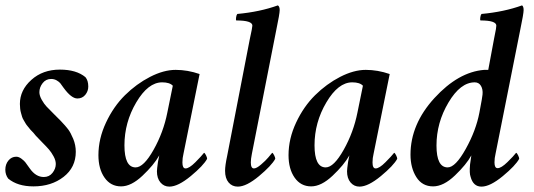

<svg xmlns="http://www.w3.org/2000/svg" viewBox="-20 -694 2005 721"><path d="M205.1 -432.6Q266.6 -432.6 300.8 -404.3Q311.5 -391.6 311.5 -369.1Q311.5 -351.6 300.3 -337.9Q289.1 -324.2 270.5 -324.2Q248 -324.2 218.8 -364.3Q210.9 -376 206.5 -381.3Q202.1 -386.7 192.9 -392.1Q183.6 -397.5 171.9 -397.5Q152.3 -397.5 140.1 -381.8Q127.9 -366.2 127.9 -347.7Q127.9 -335 136.7 -319.3Q145.5 -303.7 154.8 -293.9Q164.1 -284.2 182.6 -265.6Q201.2 -247.1 208 -240.2Q226.6 -220.7 235.8 -208.5Q245.1 -196.3 254.9 -172.9Q264.6 -149.4 264.6 -124Q264.6 -65.4 218.8 -29.8Q172.9 5.9 105.5 5.9Q45.9 5.9 10.7 -23.4Q0 -38.1 0 -56.6Q0 -77.1 11.7 -91.3Q23.4 -105.5 41 -105.5Q50.8 -105.5 61 -97.7Q71.3 -89.8 75.2 -84.5Q79.1 -79.1 91.8 -61.5Q114.3 -29.3 144.5 -29.3Q165 -29.3 177.2 -44.9Q189.5 -60.5 189.5 -78.1Q189.5 -91.8 181.2 -106.9Q172.9 -122.1 164.1 -132.3Q155.3 -142.6 138.2 -159.7Q121.1 -176.8 114.3 -184.6L105.5 -195.3Q95.7 -205.1 94.7 -206.5Q93.8 -208 85.9 -217.3Q78.1 -226.6 76.7 -229.5Q75.2 -232.4 69.8 -241.2Q64.5 -250 63 -255.4Q61.5 -260.7 59.1 -269Q56.6 -277.3 55.7 -286.1Q54.7 -294.9 54.7 -303.7Q54.7 -355.5 97.7 -394Q140.6 -432.6 205.1 -432.6Z M729.5 -416 668.9 -116.2Q665 -100.6 665 -84Q665 -61.5 676.8 -61.5Q690.4 -61.5 713.4 -84.5Q736.3 -107.4 746.1 -120.1Q749 -120.1 753.4 -111.3Q757.8 -102.5 757.8 -97.7Q744.1 -72.3 696.3 -32.7Q648.4 6.8 616.2 6.8Q595.7 6.8 582.5 -8.8Q569.3 -24.4 569.3 -50.8Q569.3 -58.6 573.2 -85.9Q574.2 -93.8 576.2 -101.1Q578.1 -108.4 578.1 -110.4Q557.6 -74.2 515.1 -34.2Q472.7 5.9 434.6 5.9Q395.5 5.9 372.6 -26.9Q349.6 -59.6 349.6 -111.3Q349.6 -172.9 377.9 -233.4Q406.2 -293.9 449.2 -336.4Q492.2 -378.9 543.5 -405.3Q594.7 -431.6 639.6 -431.6Q684.6 -431.6 729.5 -416ZM588.9 -384.8Q536.1 -384.8 491.7 -309.6Q447.3 -234.4 447.3 -148.4Q447.3 -65.4 489.3 -65.4Q519.5 -65.4 556.6 -131.3Q593.8 -197.3 608.4 -271.5L628.9 -372.1Q617.2 -384.8 588.9 -384.8Z M918 -546.9Q927.7 -590.8 927.7 -597.7Q927.7 -617.2 867.2 -617.2Q865.2 -620.1 866.7 -629.4Q868.2 -638.7 871.1 -641.6Q956.1 -649.4 1023.4 -673.8Q1030.3 -669.9 1030.3 -656.2Q1030.3 -642.6 1017.6 -582L925.8 -116.2Q921.9 -96.7 921.9 -84Q921.9 -61.5 933.6 -61.5Q943.4 -61.5 960.4 -76.2Q977.5 -90.8 987.3 -102.5Q997.1 -114.3 1002 -120.1Q1004.9 -120.1 1009.3 -111.3Q1013.7 -102.5 1013.7 -97.7Q1000 -72.3 952.6 -32.7Q905.3 6.8 873 6.8Q851.6 6.8 838.4 -8.8Q825.2 -24.4 825.2 -52.7Q825.2 -72.3 833 -108.4Z M1443.4 -416 1382.8 -116.2Q1378.9 -100.6 1378.9 -84Q1378.9 -61.5 1390.6 -61.5Q1404.3 -61.5 1427.2 -84.5Q1450.2 -107.4 1460 -120.1Q1462.9 -120.1 1467.3 -111.3Q1471.7 -102.5 1471.7 -97.7Q1458 -72.3 1410.2 -32.7Q1362.3 6.8 1330.1 6.8Q1309.6 6.8 1296.4 -8.8Q1283.2 -24.4 1283.2 -50.8Q1283.2 -58.6 1287.1 -85.9Q1288.1 -93.8 1290 -101.1Q1292 -108.4 1292 -110.4Q1271.5 -74.2 1229 -34.2Q1186.5 5.9 1148.4 5.9Q1109.4 5.9 1086.4 -26.9Q1063.5 -59.6 1063.5 -111.3Q1063.5 -172.9 1091.8 -233.4Q1120.1 -293.9 1163.1 -336.4Q1206.1 -378.9 1257.3 -405.3Q1308.6 -431.6 1353.5 -431.6Q1398.4 -431.6 1443.4 -416ZM1302.7 -384.8Q1250 -384.8 1205.6 -309.6Q1161.1 -234.4 1161.1 -148.4Q1161.1 -65.4 1203.1 -65.4Q1233.4 -65.4 1270.5 -131.3Q1307.6 -197.3 1322.3 -271.5L1342.8 -372.1Q1331.1 -384.8 1302.7 -384.8Z M1792 -338.9Q1793.9 -358.4 1786.1 -371.6Q1778.3 -384.8 1762.7 -384.8Q1709 -384.8 1664.1 -309.1Q1619.1 -233.4 1619.1 -147.5Q1619.1 -65.4 1661.1 -65.4Q1690.4 -65.4 1729 -134.8Q1767.6 -204.1 1780.3 -271.5Q1792 -333 1792 -338.9ZM1835 -546.9Q1835.9 -552.7 1838.4 -564.5Q1840.8 -576.2 1842.3 -584.5Q1843.8 -592.8 1843.8 -597.7Q1843.8 -617.2 1784.2 -617.2Q1782.2 -620.1 1783.7 -629.4Q1785.2 -638.7 1788.1 -641.6Q1873 -649.4 1940.4 -673.8Q1946.3 -669.9 1946.3 -656.2Q1946.3 -642.6 1933.6 -582L1840.8 -116.2Q1836.9 -100.6 1836.9 -84Q1836.9 -62.5 1848.6 -62.5Q1862.3 -62.5 1885.7 -85.4Q1909.2 -108.4 1918 -120.1Q1920.9 -120.1 1925.3 -111.3Q1929.7 -102.5 1929.7 -97.7Q1916 -72.3 1868.2 -32.7Q1820.3 6.8 1788.1 6.8Q1756.8 6.8 1747.1 -30.3Q1742.2 -43 1745.1 -76.2L1750 -110.4Q1731.4 -76.2 1688.5 -35.2Q1645.5 5.9 1606.4 5.9Q1565.4 5.9 1543.5 -28.8Q1521.5 -63.5 1521.5 -113.3Q1521.5 -227.5 1611.3 -325.7Q1701.2 -423.8 1797.9 -431.6H1813.5Z"/></svg>

Font: Crimson
Style: SemiboldItalic
Weight: 600
Italic angle: -11°
Version: Version 0.8 ; ttfautohint (v1.00) -l 8 -r 50 -G 200 -x 14 -D